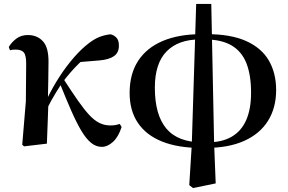

<svg xmlns="http://www.w3.org/2000/svg" viewBox="-20 -725 1454 969"><path d="M101.5 13.6 92.2 5.6 110.5 -213.7 112.1 -402.7Q112.3 -445.6 100.3 -460.2Q88.3 -474.7 58.9 -474.7Q51.3 -474.7 44.4 -474.1Q37.5 -473.5 30.2 -471.5L24.4 -488Q38.8 -512.4 62.8 -530.3Q86.9 -548.2 120.3 -548.2Q167.8 -548.2 196.8 -516.5Q225.8 -484.9 224.8 -409.8Q224.8 -363.8 223.6 -315.3Q222.3 -266.7 221.7 -218.7L224.5 -214.9Q222.7 -159.6 220.7 -107Q218.6 -54.3 216.6 0ZM209.1 -159.8 192.9 -180.8H198L206.9 -203.3Q232.3 -260 265.4 -314.3Q298.5 -368.7 336.3 -415.1Q374 -461.5 411.2 -493.2Q448.1 -524.4 477 -536.5Q506 -548.7 538.2 -551.9Q555.8 -547.5 567.9 -534.6Q580.1 -521.8 580.1 -494.6Q580.1 -459 555.2 -441.7Q530.3 -424.4 483.2 -420.2L370.8 -410.8L455.3 -471.6Q416.3 -441.7 376.9 -403.1Q337.5 -364.5 296.7 -311.3L292.1 -304.3Q276.8 -281.2 264 -260.6Q251.1 -240 238.2 -216.5Q225.3 -193 209.1 -159.8ZM493.5 16.2Q465.1 16.2 440.2 -3.7Q415.4 -23.7 391.1 -64Q366.9 -104.3 340.1 -165.2Q313.3 -226.2 280.7 -307.8L299.7 -327.6Q341.7 -262.6 373.1 -217.6Q404.5 -172.6 430.5 -144.7Q456.5 -116.8 481.9 -104.4Q507.3 -91.9 537.3 -91.9Q553.5 -91.9 565.2 -94.3Q576.8 -96.7 584.4 -99.3L593.8 -84.4Q577.9 -34.2 550.2 -9Q522.6 16.2 493.5 16.2Z M935.2 209.3 947.8 6.8 970.1 -705.3H1046.3L1060.7 1.5L1068.6 200.6L954.3 224.1ZM994 21.6Q879.1 21.6 798.7 -10.4Q718.4 -42.4 676.3 -104.3Q634.2 -166.2 634.2 -255.8Q634.2 -351.5 677 -417.6Q719.8 -483.7 801.2 -518.2Q882.5 -552.7 998.7 -552.7L989.1 -526Q879.9 -526 820.7 -465.5Q761.5 -404.9 761.5 -282.5Q761.5 -144.8 820 -75.6Q878.5 -6.5 1002.5 -6.5ZM1017.8 21.6 1026.8 -6.5Q1099.5 -6.5 1148.5 -34.6Q1197.5 -62.6 1222.3 -118.4Q1247.1 -174.2 1247.1 -256.9Q1247.1 -346.2 1223.7 -405.7Q1200.2 -465.3 1148.7 -495.7Q1097.1 -526 1013.4 -526L1022.7 -552.7Q1144.4 -552.7 1221.8 -518.1Q1299.2 -483.5 1336.4 -420.2Q1373.6 -356.8 1373.6 -270.2Q1373.6 -180.6 1332.4 -114.9Q1291.2 -49.3 1212.1 -13.9Q1132.9 21.6 1017.8 21.6Z"/></svg>

Font: Noto Serif JP
Style: Regular
Weight: 200
Designer: Ryoko NISHIZUKA 西塚涼子 (kana & ideographs); Frank Grießhammer (Latin, Greek & Cyrillic); Wenlong ZHANG 张文龙 (bopomofo); San
Foundry: Adobe
Version: Version 2.001;hotconv 1.1.0;makeotfexe 2.6.0